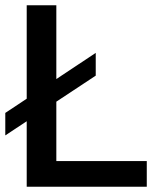

<svg xmlns="http://www.w3.org/2000/svg" viewBox="-20 -706 592 726"><path d="M81 0V-686H193V-97H535V0ZM0 -194V-279L342 -506V-420Z"/></svg>

Font: Archivo SemiBold Medium
Style: Regular
Weight: 500
Version: Version 2.001